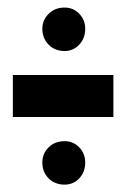

<svg xmlns="http://www.w3.org/2000/svg" viewBox="-20 -493 330 508"><path d="M14 -183.5V-294.5H280V-183.5ZM151 -4.5Q125 -4.5 108.5 -21.2Q92 -38 92 -63Q92 -86.5 108.5 -103Q125 -119.5 151 -119.5Q174 -119.5 189.8 -103Q205.5 -86.5 205.5 -63Q205.5 -38 189.8 -21.2Q174 -4.5 151 -4.5ZM151 -358Q125 -358 108.5 -375Q92 -392 92 -417Q92 -439.5 108.5 -456.2Q125 -473 151 -473Q174 -473 189.8 -456.5Q205.5 -440 205.5 -417Q205.5 -392 189.8 -375Q174 -358 151 -358Z"/></svg>

Font: Anybody ExtraBold
Style: Regular
Weight: 800
Designer: Tyler Finck
Foundry: Etcetera Type Company
Version: Version 1.010; ttfautohint (v1.8.3) -l 8 -r 50 -G 200 -x 14 